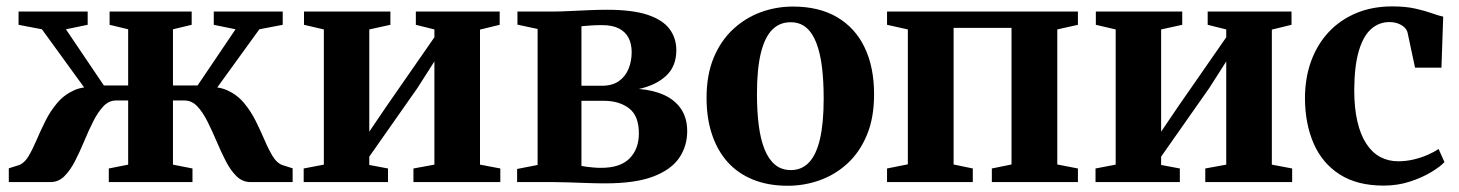

<svg xmlns="http://www.w3.org/2000/svg" viewBox="-20 -569 4558 600"><path d="M7.5 0V-43L39 -53Q56 -59 68.8 -80.2Q81.5 -101.5 94 -130.8Q106.5 -160 121.8 -190.8Q137 -221.5 158.8 -247.2Q180.5 -273 211.8 -287Q243 -301 288 -296L278 -247.5L111 -477.5L38 -491.5V-533H254V-491.5L186 -477.5L304.5 -302H380.5V-477.5L322.5 -491.5V-533H579V-491.5L520.5 -477.5V-302H597.5L716 -477.5L648 -491.5V-533H863.5V-491.5L790.5 -477.5L624 -247.5L614 -296Q658.5 -301 689.8 -287Q721 -273 742.5 -247.2Q764 -221.5 779.2 -190.8Q794.5 -160 807 -130.8Q819.5 -101.5 832.5 -80.2Q845.5 -59 863 -53L894.5 -43V0H762.5Q738 0 719.2 -18.2Q700.5 -36.5 685.5 -65.8Q670.5 -95 656.8 -127.5Q643 -160 628.5 -189Q614 -218 596.8 -236.5Q579.5 -255 556 -255H520.5V-54.5L581.5 -42.5V0H320V-42.5L380.5 -54.5V-255H343Q320 -255 302.8 -236.5Q285.5 -218 271 -189Q256.5 -160 243 -127.5Q229.5 -95 214.5 -65.8Q199.5 -36.5 181 -18.2Q162.5 0 138 0Z M929 0V-42.5L992 -54.5V-477L930 -491.5V-533H1200V-491.5L1134 -477V-157.5L1186.5 -235L1337.5 -452.5V-477L1279.5 -491.5V-533H1541.5V-491.5L1480 -476.5V-54.5L1543.5 -42.5V0H1272V-42.5L1337.5 -54.5V-377L1284.5 -294L1134 -79.5V-53.5L1192.5 -42.5V0Z M1872 4Q1845.5 4 1816 3Q1786.5 2 1758.5 1Q1730.5 0 1710 0H1596V-41L1660 -53.5V-478.5L1597 -492V-533H1713Q1732.5 -533 1761 -534.5Q1789.5 -536 1820.5 -537.2Q1851.5 -538.5 1877.5 -538.5Q1956 -538.5 2003.5 -522.8Q2051 -507 2072.2 -478.5Q2093.5 -450 2093.5 -412.5Q2093.5 -361.5 2061.5 -332Q2029.5 -302.5 1976.5 -291Q2021.5 -287.5 2055.5 -272Q2089.5 -256.5 2108.5 -228.2Q2127.5 -200 2127.5 -159Q2127.5 -112 2102.2 -75.2Q2077 -38.5 2021 -17.2Q1965 4 1872 4ZM1858.5 -44.5Q1918.5 -44.5 1947.5 -74Q1976.5 -103.5 1976.5 -152Q1976.5 -207 1945.8 -230.5Q1915 -254 1867 -254H1797V-50.5Q1803.5 -49 1813.2 -47.8Q1823 -46.5 1834.8 -45.5Q1846.5 -44.5 1858.5 -44.5ZM1797 -301H1860.5Q1893.5 -301 1914 -315.5Q1934.5 -330 1944.2 -354Q1954 -378 1954 -406Q1954 -432 1944.2 -450.8Q1934.5 -469.5 1914.2 -480Q1894 -490.5 1861 -490.5Q1843.5 -490.5 1827.2 -489.5Q1811 -488.5 1797 -487Z M2188 -263Q2188 -335 2210.2 -388.5Q2232.5 -442 2270.8 -477.5Q2309 -513 2357.2 -530.8Q2405.5 -548.5 2458 -548.5Q2540 -548.5 2596.5 -515Q2653 -481.5 2682.2 -420.2Q2711.5 -359 2711.5 -274Q2711.5 -201 2689.2 -147.5Q2667 -94 2629 -58.8Q2591 -23.5 2542.5 -6Q2494 11.5 2441.5 11.5Q2381 11.5 2333.8 -7.5Q2286.5 -26.5 2254.2 -62.2Q2222 -98 2205 -148.8Q2188 -199.5 2188 -263ZM2451.5 -37.5Q2485.5 -37.5 2508.2 -61.5Q2531 -85.5 2542.5 -135Q2554 -184.5 2554 -261Q2554 -314.5 2548.8 -358.2Q2543.5 -402 2531.5 -433.8Q2519.5 -465.5 2499.8 -482.5Q2480 -499.5 2450.5 -499.5Q2416 -499.5 2392.8 -475.8Q2369.5 -452 2357.5 -402.5Q2345.5 -353 2345.5 -275.5Q2345.5 -222 2351 -178.2Q2356.5 -134.5 2369 -103Q2381.5 -71.5 2401.8 -54.5Q2422 -37.5 2451.5 -37.5Z M2752 0V-42.5L2817 -55.5V-477L2752 -491.5V-533H3348.5V-491.5L3284 -477V-55L3348.5 -42.5V0H3079.5V-42.5L3141 -55V-482H2960V-55L3020 -42.5V0Z M3403.5 0V-42.5L3466.5 -54.5V-477L3404.5 -491.5V-533H3674.5V-491.5L3608.5 -477V-157.5L3661 -235L3812 -452.5V-477L3754 -491.5V-533H4016V-491.5L3954.5 -476.5V-54.5L4018 -42.5V0H3746.5V-42.5L3812 -54.5V-377L3759 -294L3608.5 -79.5V-53.5L3667 -42.5V0Z M4304 11Q4221 11 4166.5 -24Q4112 -59 4085.2 -120.5Q4058.5 -182 4058 -261Q4058 -325 4077.2 -377.8Q4096.5 -430.5 4132.2 -468.8Q4168 -507 4218.2 -528Q4268.5 -549 4330.5 -549Q4372.5 -549 4402.5 -542.2Q4432.5 -535.5 4454 -527.8Q4475.5 -520 4490 -517L4484.5 -357.5H4402L4379 -465.5Q4377 -476 4368.5 -483.8Q4360 -491.5 4348 -495.8Q4336 -500 4321.5 -500Q4289.5 -500 4265 -478.5Q4240.5 -457 4226.5 -410.5Q4212.5 -364 4212 -288.5Q4212 -231.5 4221.8 -189.5Q4231.5 -147.5 4249.8 -119.8Q4268 -92 4293.2 -78.5Q4318.5 -65 4349 -65Q4373.5 -65 4397 -70.5Q4420.5 -76 4440.8 -84.8Q4461 -93.5 4475.5 -103.5L4494 -62.5Q4480 -47.5 4451.5 -30.5Q4423 -13.5 4385 -1.2Q4347 11 4304 11Z"/></svg>

Font: Merriweather 72pt
Style: Bold
Weight: 700
Version: Version 2.100